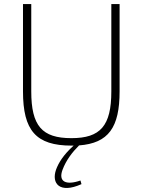

<svg xmlns="http://www.w3.org/2000/svg" viewBox="-20 -710 707 952"><path d="M532 -690V-257C532 -86 478 -25 334 -25C188 -25 135 -86 135 -257V-690H94V-257C94 -63 158 12 335 12H345C294 58 270 98 258 131C234 199 275 252 384 203L379 185C307 210 268 191 290 132C308 84 338 45 372 11C518 0 573 -78 573 -257V-690Z"/></svg>

Font: Exo 2 Extra Light
Style: Regular
Weight: 250
Designer: Natanael Gama
Version: Version 1.001;PS 001.001;hotconv 1.0.88;makeotf.lib2.5.64775